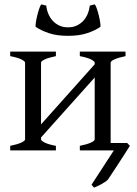

<svg xmlns="http://www.w3.org/2000/svg" viewBox="-20 -691 631 882"><path d="M292.5 -526.4Q241.2 -526.4 204.8 -538.6Q168.5 -550.8 143.6 -567.9Q142.6 -573.7 144.8 -588.4Q147 -603 150.9 -619.1Q154.8 -635.3 159.7 -649.9Q164.6 -664.6 169.4 -670.9L192.4 -665.5Q194.3 -646.5 201.7 -628.4Q209 -610.4 221.4 -596.4Q233.9 -582.5 251.7 -574Q269.5 -565.4 292.5 -565.4Q315.4 -565.4 333.3 -574Q351.1 -582.5 363.5 -596.4Q376 -610.4 383.3 -628.4Q390.6 -646.5 392.6 -665.5L415.5 -670.9Q420.4 -664.6 425.3 -649.9Q430.2 -635.3 434.1 -619.1Q438 -603 440.2 -588.4Q442.4 -573.7 441.4 -567.9Q417 -550.8 380.4 -538.6Q343.8 -526.4 292.5 -526.4ZM26.9 0V-21Q60.1 -27.8 77.6 -35.9Q95.2 -43.9 95.2 -50.8V-403.3Q95.2 -409.2 78.9 -417.7Q62.5 -426.3 26.9 -433.1V-454.1H236.8V-433.1Q203.6 -426.3 186 -418.2Q168.5 -410.2 168.5 -403.3V-119.6L415 -395.5V-403.3Q415 -409.2 398.7 -417.7Q382.3 -426.3 346.7 -433.1V-454.1H556.6V-433.1Q523.4 -426.3 505.9 -418.2Q488.3 -410.2 488.3 -403.3V-34.2H564L576.7 -21Q574.2 -17.6 567.4 -6.6Q560.5 4.4 550.8 19.5Q541 34.7 529.8 52Q518.6 69.3 508.1 85.2Q497.6 101.1 488.8 114.3Q480 127.4 475.6 134.3Q469.7 140.1 461.4 145.5Q453.1 150.9 444.3 155.8Q435.5 160.6 427 164.3Q418.5 168 412.1 170.9Q408.7 167.5 406.5 164.8Q404.3 162.1 400.4 157.7L502.9 0H346.7V-21Q379.9 -27.8 397.5 -35.9Q415 -43.9 415 -50.8V-335L168.5 -59.6V-50.8Q168.5 -44.9 184.8 -36.4Q201.2 -27.8 236.8 -21V0Z"/></svg>

Font: Gentium Plus CyrE
Style: Regular
Weight: 400
Designer: J. Victor Gaultney, Annie Olsen, Iska Routamaa, Becca Hirsbrunner
Foundry: SIL International
Version: Version 5.000